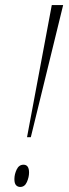

<svg xmlns="http://www.w3.org/2000/svg" viewBox="-20 -734 275 760"><path d="M87 -191 185 -714H230L102 -191ZM60 6Q50 6 43.5 -1Q37 -8 37 -25Q37 -44 46 -63Q55 -82 73 -82Q95 -82 95 -51Q95 -33 86.5 -13.5Q78 6 60 6Z"/></svg>

Font: Noto Serif Display Condensed ExtraLight
Style: Italic
Weight: 200
Width: 3
Italic angle: -12°
Designer: Monotype Design Team
Foundry: Monotype Imaging Inc.
Version: Version 2.009